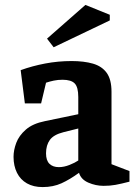

<svg xmlns="http://www.w3.org/2000/svg" viewBox="-20 -750 559 780"><path d="M153 10Q116 10 89.5 -5Q63 -20 49 -48Q35 -76 35 -113Q35 -140 46 -169.5Q57 -199 85 -223.5Q113 -248 163 -258L298 -286V-356Q298 -396 283.5 -411Q269 -426 234 -426Q215 -426 198.5 -422.5Q182 -419 167 -414L147 -330H81L64 -465Q111 -482 163.5 -492Q216 -502 271 -502Q321 -502 357.5 -491.5Q394 -481 413.5 -454Q433 -427 433 -377V-83L506 -55V-12Q471 -3 449 1Q427 5 401 5Q369 5 339 -8Q309 -21 301 -48Q264 -21 230 -5.5Q196 10 153 10ZM219 -71Q240 -71 262.5 -80Q285 -89 298 -98V-228L238 -213Q198 -203 182.5 -181.5Q167 -160 167 -127Q167 -98 181 -84.5Q195 -71 219 -71ZM198 -558 171 -593 327 -730 426 -690V-667Z"/></svg>

Font: Manuale
Style: Bold
Weight: 700
Version: Version 1.002